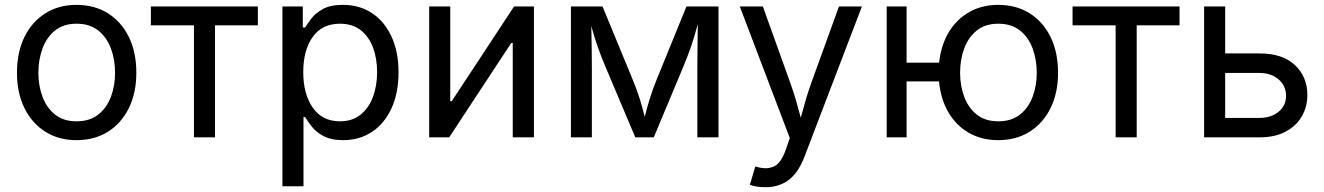

<svg xmlns="http://www.w3.org/2000/svg" viewBox="-20 -573 5525 801"><path d="M299.3 11.7Q225.1 11.7 169.2 -23.4Q113.3 -58.6 82 -122.1Q50.8 -185.5 50.8 -269.5Q50.8 -355 82 -418.7Q113.3 -482.4 169.2 -517.6Q225.1 -552.7 299.3 -552.7Q374 -552.7 430.2 -517.6Q486.3 -482.4 517.6 -418.7Q548.8 -355 548.8 -269.5Q548.8 -185.5 517.6 -122.1Q486.3 -58.6 430.2 -23.4Q374 11.7 299.3 11.7ZM299.3 -66.9Q354.5 -66.9 390.1 -95.2Q425.8 -123.5 442.9 -169.7Q460 -215.8 460 -269.5Q460 -323.7 442.9 -370.4Q425.8 -417 390.1 -445.6Q354.5 -474.1 299.3 -474.1Q244.6 -474.1 209.5 -445.6Q174.3 -417 157.2 -370.6Q140.1 -324.2 140.1 -269.5Q140.1 -215.8 157.2 -169.7Q174.3 -123.5 209.5 -95.2Q244.6 -66.9 299.3 -66.9Z M789.1 0V-467.3H609.4V-545.9H1055.7V-467.3H877V0Z M1158.2 204.1V-545.9H1243.2V-458.5H1252.9Q1262.2 -473.1 1278.8 -495.4Q1295.4 -517.6 1326.7 -535.2Q1357.9 -552.7 1411.1 -552.7Q1479.5 -552.7 1531.5 -518.6Q1583.5 -484.4 1613 -421.1Q1642.6 -357.9 1642.6 -271.5Q1642.6 -184.6 1613.3 -121.1Q1584 -57.6 1532 -22.9Q1480 11.7 1411.6 11.7Q1359.9 11.7 1328.1 -6.1Q1296.4 -23.9 1279.3 -46.6Q1262.2 -69.3 1252.9 -84.5H1246.1V204.1ZM1398.4 -66.9Q1449.7 -66.9 1484.1 -94.5Q1518.6 -122.1 1535.9 -168.7Q1553.2 -215.3 1553.2 -272.5Q1553.2 -329.1 1536.1 -374.8Q1519 -420.4 1484.6 -447.3Q1450.2 -474.1 1398.4 -474.1Q1323.2 -474.1 1284.2 -418.5Q1245.1 -362.8 1245.1 -272.5Q1245.1 -181.2 1284.7 -124Q1324.2 -66.9 1398.4 -66.9Z M2207.5 0H2119.1V-393.6H2112.8L1854 0H1770.5V-545.9H1858.4V-150.9H1864.7L2124.5 -545.9H2207.5Z M2361.8 0V-545.9H2493.7L2618.2 -244.1Q2637.7 -197.3 2649.2 -159.7Q2660.6 -122.1 2669.9 -85.9Q2678.2 -120.6 2689.9 -158.7Q2701.7 -196.8 2720.7 -244.1L2843.8 -545.9H2977.5V0H2889.2V-285.2Q2889.2 -331.5 2889.9 -377.9Q2890.6 -424.3 2891.1 -472.7Q2877.9 -423.3 2863.8 -381.3Q2849.6 -339.4 2826.7 -285.2L2707.5 0H2630.4L2509.8 -285.2Q2487.8 -336.9 2473.6 -377.4Q2459.5 -418 2446.8 -464.4Q2447.8 -421.9 2448.5 -375.5Q2449.2 -329.1 2449.2 -285.2V0Z M3108.4 197.8 3130.9 121.6 3140.1 124Q3180.7 134.8 3210 120.8Q3239.3 106.9 3259.3 48.3L3274.9 2.9L3066.4 -545.9H3162.6L3278.8 -222.2Q3291.5 -186.5 3301.5 -151.4Q3311.5 -116.2 3320.8 -82Q3330.1 -116.2 3340.1 -151.4Q3350.1 -186.5 3362.8 -222.2L3480 -545.9H3575.7L3335.9 81.5Q3311 146.5 3271 177.2Q3231 208 3172.9 208Q3149.4 208 3132.3 204.6Q3115.2 201.2 3108.4 197.8Z M3679.2 0V-545.9H3762.2V-311.5H3897.9Q3905.8 -385.3 3938.5 -439.2Q3971.2 -493.2 4023.9 -522.9Q4076.7 -552.7 4144.5 -552.7Q4219.2 -552.7 4275.4 -517.6Q4331.5 -482.4 4362.8 -418.7Q4394 -355 4394 -269.5Q4394 -185.5 4362.8 -122.1Q4331.5 -58.6 4275.4 -23.4Q4219.2 11.7 4144.5 11.7Q4075.7 11.7 4022.5 -18.6Q3969.2 -48.8 3936.8 -104Q3904.3 -159.2 3897.5 -233.4H3762.2V0ZM4144.5 -66.9Q4199.7 -66.9 4235.4 -95.2Q4271 -123.5 4288.1 -169.7Q4305.2 -215.8 4305.2 -269.5Q4305.2 -323.7 4288.1 -370.4Q4271 -417 4235.4 -445.6Q4199.7 -474.1 4144.5 -474.1Q4090.3 -474.1 4054.9 -445.6Q4019.5 -417 4002.4 -370.6Q3985.4 -324.2 3985.4 -269.5Q3985.4 -215.8 4002.4 -169.7Q4019.5 -123.5 4054.9 -95.2Q4090.3 -66.9 4144.5 -66.9Z M4634.3 0V-467.3H4454.6V-545.9H4900.9V-467.3H4722.2V0Z M5091.3 -350.1H5234.4Q5331.1 -350.1 5382.6 -301.3Q5434.1 -252.4 5434.1 -176.8Q5434.1 -127.4 5410.9 -87.4Q5387.7 -47.4 5343.3 -23.7Q5298.8 0 5234.4 0H5003.4V-545.9H5091.3ZM5091.3 -268.6V-81.1H5234.4Q5282.7 -81.1 5314 -106.7Q5345.2 -132.3 5345.2 -172.9Q5345.2 -215.3 5314 -241.9Q5282.7 -268.6 5234.4 -268.6Z"/></svg>

Font: Inter
Style: Regular
Weight: 400
Designer: Rasmus Andersson
Foundry: rsms
Version: Version 4.001;git-9221beed3